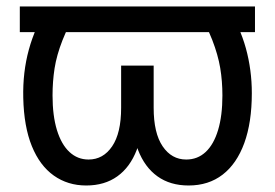

<svg xmlns="http://www.w3.org/2000/svg" viewBox="-20 -566 853 596"><path d="M771.5 -545.9V-466.3H41.5V-545.9ZM128.9 -545.9H226.1Q191.9 -486.8 173.8 -440.7Q155.8 -394.5 149.4 -353.8Q143.1 -313 143.1 -269.5Q143.1 -207 156.7 -162.4Q170.4 -117.7 195.6 -94.2Q220.7 -70.8 254.9 -70.8Q300.3 -70.8 328.1 -111.8Q356 -152.8 356 -231.4V-362.3H424.8V-231.9Q425.3 -154.8 404.5 -100.8Q383.8 -46.9 344.2 -18.6Q304.7 9.8 247.6 9.8Q190.4 9.8 147 -21Q103.5 -51.8 78.9 -112.3Q54.2 -172.9 52.2 -262.2Q50.3 -341.8 69.6 -412.1Q88.9 -482.4 128.9 -545.9ZM586.9 -545.9H685.1Q724.6 -483.4 743.2 -416.3Q761.7 -349.1 761.7 -276.9Q761.7 -186 738.3 -121.8Q714.8 -57.6 671.1 -23.9Q627.4 9.8 565.4 9.8Q508.3 9.8 468.8 -18.6Q429.2 -46.9 408.4 -100.8Q387.7 -154.8 387.7 -231.9V-362.3H457V-231.4Q457 -152.8 484.9 -111.8Q512.7 -70.8 558.1 -70.8Q593.3 -70.8 618.4 -94.2Q643.6 -117.7 657 -162.4Q670.4 -207 670.4 -269.5Q670.4 -314 663.6 -355Q656.7 -396 638.9 -441.9Q621.1 -487.8 586.9 -545.9Z"/></svg>

Font: Inter 17pt
Style: Regular
Weight: 400
Version: Version 4.001;git-66647c0bb